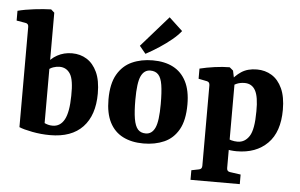

<svg xmlns="http://www.w3.org/2000/svg" viewBox="-65 -752 1587 1017"><g transform="rotate(5 728.5 -244.0)"><path d="M55 -552Q55 -570 38 -572L-9 -580V-632Q29 -642 79.5 -648Q130 -654 168 -655L186 -639V-52Q194 -48 205 -45Q216 -42 229 -42Q270 -42 291.5 -81.5Q313 -121 314 -208Q316 -293 296 -324.5Q276 -356 239 -356Q223 -356 205.5 -350Q188 -344 174 -330L163 -359Q185 -394 220.5 -413.5Q256 -433 299 -433Q343 -433 377.5 -411.5Q412 -390 432.5 -346Q453 -302 453 -232Q453 -117 393.5 -54Q334 9 220 9Q172 9 125 0Q78 -9 55 -19Z M790 -206Q790 -269 784 -307Q778 -345 762.5 -361.5Q747 -378 720 -378Q687 -378 670.5 -343Q654 -308 654 -217Q654 -154 660.5 -116Q667 -78 682 -61Q697 -44 724 -44Q757 -44 773.5 -79.5Q790 -115 790 -206ZM512 -207Q512 -290 540.5 -339.5Q569 -389 618 -411Q667 -433 728 -433Q792 -433 837 -409.5Q882 -386 906.5 -338Q931 -290 931 -216Q931 -132 903 -82.5Q875 -33 826.5 -11.5Q778 10 716 10Q653 10 607 -13.5Q561 -37 536.5 -85Q512 -133 512 -207ZM653 -504 797 -668 869 -601Q851 -578 822 -554Q793 -530 758 -507Q723 -484 686 -464Z M982 180V129L1022 121Q1038 118 1038 101V-327Q1038 -345 1023 -348L978 -357V-411Q1014 -420 1057.5 -426Q1101 -432 1137 -432L1156 -416L1170 -349V101Q1170 119 1187 121L1244 129V180ZM1212 8Q1197 8 1179.5 6Q1162 4 1144 -1L1150 -66Q1162 -52 1178.5 -47.5Q1195 -43 1212 -43Q1251 -43 1274.5 -79Q1298 -115 1298 -212Q1299 -289 1280.5 -322.5Q1262 -356 1223 -356Q1200 -356 1181 -348Q1162 -340 1154 -331L1143 -354Q1166 -389 1199.5 -411Q1233 -433 1282 -433Q1326 -433 1361 -411.5Q1396 -390 1416.5 -345.5Q1437 -301 1437 -232Q1437 -114 1376 -53Q1315 8 1212 8Z"/></g></svg>

Font: Rasa
Style: Bold
Weight: 700
Designer: Anna Giedrys (Yrsa+Rasa design), David Brezina (Yrsa art-direction, Rasa art-direction, design)
Foundry: Rosetta Type Foundry
Version: Version 2.004